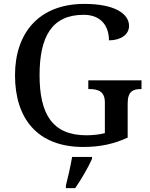

<svg xmlns="http://www.w3.org/2000/svg" viewBox="-20 -744 769 985"><path d="M407 10C495 10 565 -6 635 -38V-214C635 -275 663 -287 701 -287H706V-332H433V-287H439C484 -287 518 -275 518 -218V-61C492 -54 457 -50 423 -50C248 -50 183 -160 183 -358C183 -556 246 -668 409 -668C504 -668 539 -604 539 -537C600 -537 642 -567 642 -611C642 -675 566 -724 413 -724C179 -724 57 -574 57 -358C57 -137 171 10 407 10ZM318 208V221H366C395 179 434 113 452 71V61H350C342 108 329 165 318 208Z"/></svg>

Font: Noto Serif Ethiopic Medium
Style: Regular
Weight: 500
Designer: Monotype Design Team
Foundry: Monotype Imaging Inc.
Version: Version 2.102